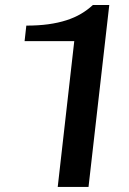

<svg xmlns="http://www.w3.org/2000/svg" viewBox="-20 -735 507 755"><path d="M207 0 272 -573.2H76.7L83.5 -634.3Q130.9 -634.3 169.9 -639.6Q209 -645 241 -655.3Q272.9 -665.5 298.6 -680.7Q324.2 -695.8 345.2 -715.3H409.7L328.1 0Z"/></svg>

Font: Proza Libre
Style: Medium Italic
Weight: 500
Designer: Jasper de Waard
Foundry: Jasper de Waard
Version: Version 1.000; ttfautohint (v1.4.1.8-43bc)